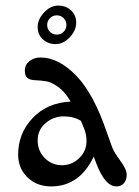

<svg xmlns="http://www.w3.org/2000/svg" viewBox="-20 -662 499 688"><path d="M397 6Q356 6 324 -79L316 -101Q265 6 163 6Q112 6 78.5 -26.5Q45 -59 45 -108Q45 -184 97 -239Q149 -294 233 -298Q213 -333 188.5 -350.5Q164 -368 144 -371Q124 -374 106.5 -374.5Q89 -375 79 -382Q69 -389 69 -409.5Q69 -430 85.5 -443Q102 -456 125 -456Q190 -456 253 -391Q316 -326 363 -187L382 -134Q389 -116 411.5 -85.5Q434 -55 434 -36Q434 -17 424 -5.5Q414 6 397 6ZM290 -156Q290 -181 281 -202.5Q272 -224 270 -229Q244 -245 208 -245Q172 -245 143.5 -221Q115 -197 115 -159Q115 -121 140.5 -95.5Q166 -70 202 -70Q238 -70 264 -95.5Q290 -121 290 -156ZM179.5 -504Q152 -504 133.5 -521Q115 -538 115 -565.5Q115 -593 138 -617.5Q161 -642 188.5 -642Q216 -642 234.5 -625Q253 -608 253 -580.5Q253 -553 230 -528.5Q207 -504 179.5 -504ZM183.5 -607Q169 -607 159 -597Q149 -587 149 -572.5Q149 -558 159 -548Q169 -538 183.5 -538Q198 -538 208 -548Q218 -558 218 -572.5Q218 -587 208 -597Q198 -607 183.5 -607Z"/></svg>

Font: Macondo
Style: Regular
Weight: 400
Version: Version 2.001